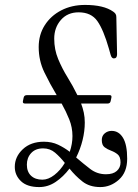

<svg xmlns="http://www.w3.org/2000/svg" viewBox="-20 -750 560 779"><path d="M139 9Q90 9 65 -15Q40 -39 40 -73Q40 -114 72.5 -144.5Q105 -175 158 -175Q190 -175 215.5 -163Q241 -151 263 -134Q274 -166 274 -198Q274 -233 261 -265.5Q248 -298 230 -330H81Q71 -330 73 -340L76 -354Q78 -364 89 -364H210Q183 -409 160 -456.5Q137 -504 137 -559Q137 -609 161.5 -647.5Q186 -686 228.5 -708Q271 -730 325 -730Q401 -730 439 -703Q445 -699 448.5 -694Q452 -689 452 -681L455 -530Q455 -513 442 -513Q433 -513 429 -527L422 -552Q400 -629 375 -664.5Q350 -700 299 -700Q254 -700 227 -669Q200 -638 200 -593Q200 -549 216 -510.5Q232 -472 254 -436.5Q276 -401 294 -364H425Q434 -364 432 -354L429 -340Q427 -330 417 -330H309Q316 -312 320 -293Q324 -274 324 -253Q324 -218 315 -181.5Q306 -145 289 -111Q318 -86 346 -64.5Q374 -43 410 -43Q439 -43 454 -56.5Q469 -70 469 -91Q469 -114 457.5 -123.5Q446 -133 431 -138.5Q416 -144 404.5 -152.5Q393 -161 393 -182Q393 -199 405 -209Q417 -219 433 -219Q462 -219 479 -191Q496 -163 496 -106Q496 -51 462.5 -21Q429 9 387 9Q343 9 314 -14Q285 -37 262 -66Q237 -33 206 -12Q175 9 139 9ZM89 -82Q89 -53 106 -37Q123 -21 152 -21Q176 -21 200.5 -40Q225 -59 243 -89Q224 -113 203.5 -130.5Q183 -148 155 -148Q124 -148 106.5 -129Q89 -110 89 -82Z"/></svg>

Font: Instrument Serif
Style: Regular
Weight: 400
Designer: Rodrigo Fuenzalida
Foundry: fragTYPE
Version: Version 1.000; ttfautohint (v1.8.4.7-5d5b);gftools[0.9.27]